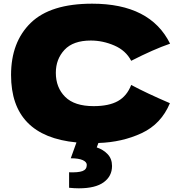

<svg xmlns="http://www.w3.org/2000/svg" viewBox="-20 -767 983 1042"><path d="M692 -306Q774 -262 902 -207Q855 -94 749 -44.5Q643 5 514 9L505 33Q541 45 564.5 70Q588 95 588 134Q588 189 543 222Q498 255 408 255Q383 255 355 252V168Q404 170 427.5 161.5Q451 153 451 128Q451 112 429 102Q407 92 364 92L395 6Q40 -28 40 -360Q40 -539 147 -643Q254 -747 480 -747Q796 -747 903 -530Q813 -499 692 -437Q663 -493 600.5 -520Q538 -547 473 -547Q377 -547 330 -496.5Q283 -446 283 -372Q283 -292 333.5 -241.5Q384 -191 488 -191Q571 -191 620 -218.5Q669 -246 692 -306Z"/></svg>

Font: Dela Gothic One
Style: Regular
Weight: 400
Designer: aratakana
Foundry: aratakana
Version: Version 1.004